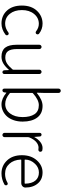

<svg xmlns="http://www.w3.org/2000/svg" viewBox="864 -1699 848 2616"><g transform="rotate(90 1288.0 -391.0)"><path d="M299.8 12.7Q192.4 12.7 124 -62Q55.7 -136.7 55.7 -265.6Q55.7 -394.5 127.4 -470.7Q199.2 -546.9 302.7 -546.9Q377 -546.9 439.5 -499Q447.3 -492.2 448.2 -481.4Q449.2 -470.7 442.4 -461.9Q435.5 -454.1 425.3 -453.1Q415 -452.1 406.2 -459Q358.4 -496.1 303.7 -496.1Q223.6 -496.1 170.4 -431.6Q117.2 -367.2 117.2 -265.6Q117.2 -164.1 168.5 -100.6Q219.7 -37.1 302.7 -37.1Q364.3 -37.1 422.9 -81.1Q430.7 -86.9 440.4 -85.4Q450.2 -84 456.1 -76.2Q460.9 -69.3 460.9 -60.5Q460.9 -47.9 451.2 -41Q379.9 12.7 299.8 12.7Z M751 12.7Q668 12.7 628.9 -38.1Q589.8 -88.9 589.8 -192.4V-503.9Q589.8 -515.6 598.6 -524.4Q607.4 -533.2 619.1 -533.2Q630.9 -533.2 639.6 -524.4Q648.4 -515.6 648.4 -503.9V-199.2Q648.4 -116.2 675.8 -77.6Q703.1 -39.1 763.7 -39.1Q807.6 -39.1 844.2 -62Q880.9 -85 925.8 -137.7Q929.7 -142.6 929.7 -150.4V-503.9Q929.7 -515.6 938.5 -524.4Q947.3 -533.2 959 -533.2Q970.7 -533.2 979.5 -524.4Q988.3 -515.6 988.3 -503.9V-24.4Q988.3 -14.6 981 -7.3Q973.6 0 963.4 0Q953.1 0 945.8 -7.3Q938.5 -14.6 937.5 -24.4L934.6 -86.9Q933.6 -87.9 932.1 -87.9Q930.7 -87.9 929.7 -86.9Q887.7 -38.1 845.2 -12.7Q802.7 12.7 751 12.7Z M1402.3 12.7Q1324.2 12.7 1244.1 -53.7Q1244.1 -53.7 1243.2 -53.7Q1242.2 -53.7 1242.2 -52.7L1238.3 -23.4Q1236.3 -13.7 1229 -6.8Q1221.7 0 1210.9 0Q1201.2 0 1194.3 -6.8Q1187.5 -13.7 1187.5 -23.4V-765.6Q1187.5 -778.3 1196.3 -786.6Q1205.1 -794.9 1216.8 -794.9Q1228.5 -794.9 1237.3 -786.6Q1246.1 -778.3 1246.1 -765.6V-567.4L1243.2 -472.7Q1243.2 -469.7 1245.1 -469.2Q1247.1 -468.8 1248 -469.7Q1341.8 -546.9 1422.9 -546.9Q1527.3 -546.9 1582 -474.1Q1636.7 -401.4 1636.7 -275.4Q1636.7 -209 1617.7 -153.8Q1598.6 -98.6 1566.4 -62.5Q1534.2 -26.4 1491.7 -6.8Q1449.2 12.7 1402.3 12.7ZM1396.5 -38.1Q1475.6 -38.1 1525.4 -103.5Q1575.2 -168.9 1575.2 -275.4Q1575.2 -377.9 1536.1 -437Q1497.1 -496.1 1412.1 -496.1Q1340.8 -496.1 1251 -416Q1246.1 -411.1 1246.1 -403.3V-110.4Q1246.1 -102.5 1252 -98.6Q1324.2 -38.1 1396.5 -38.1Z M1790 -29.3V-508.8Q1790 -518.6 1797.4 -525.9Q1804.7 -533.2 1814.5 -533.2Q1824.2 -533.2 1832 -526.4Q1839.8 -519.5 1839.8 -508.8L1845.7 -434.6Q1845.7 -433.6 1846.7 -433.6Q1847.7 -433.6 1847.7 -434.6Q1876 -486.3 1915 -516.6Q1954.1 -546.9 1998 -546.9Q2014.6 -546.9 2027.3 -543.9Q2039.1 -542 2043.9 -531.2Q2047.9 -524.4 2047.9 -516.6Q2047.9 -512.7 2046.9 -508.8Q2043.9 -499 2034.7 -493.7Q2025.4 -488.3 2014.6 -490.2Q2005.9 -492.2 1991.2 -492.2Q1953.1 -492.2 1916 -461.4Q1878.9 -430.7 1851.6 -365.2Q1848.6 -358.4 1848.6 -350.6V-29.3Q1848.6 -16.6 1839.8 -8.3Q1831.1 0 1819.3 0Q1807.6 0 1798.8 -8.3Q1790 -16.6 1790 -29.3Z M2342.8 12.7Q2237.3 12.7 2166 -63Q2094.7 -138.7 2094.7 -265.6Q2094.7 -390.6 2164.6 -468.8Q2234.4 -546.9 2329.1 -546.9Q2422.9 -546.9 2476.6 -485.4Q2535.2 -419.9 2535.2 -312.5Q2535.2 -290 2517.6 -273.4Q2500 -256.8 2474.6 -256.8H2161.1Q2154.3 -256.8 2154.3 -250Q2158.2 -154.3 2211.4 -95.2Q2264.6 -36.1 2348.6 -36.1Q2414.1 -36.1 2470.7 -69.3Q2478.5 -74.2 2488.3 -71.8Q2498 -69.3 2502 -60.5Q2506.8 -51.8 2503.9 -41.5Q2501 -31.2 2492.2 -26.4Q2421.9 12.7 2342.8 12.7ZM2154.3 -308.6Q2154.3 -302.7 2161.1 -302.7H2474.6Q2482.4 -302.7 2482.4 -309.6Q2482.4 -310.5 2482.4 -310.5Q2480.5 -401.4 2440.4 -449.2Q2400.4 -497.1 2330.1 -497.1Q2263.7 -497.1 2213.9 -446.3Q2154.3 -385.7 2154.3 -308.6Z"/></g></svg>

Font: irohamaru Light
Style: Regular
Weight: 200
Designer: [Source Han Sans]
Ryoko NISHIZUKA  (kana & ideographs); Paul D. Hunt (Latin, Greek & Cyrillic); Wenlong ZHANG  (bopomofo
Version: Version 1.01